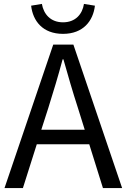

<svg xmlns="http://www.w3.org/2000/svg" viewBox="-20 -961 647 981"><path d="M409 -941C401 -889 366 -847 302 -847C238 -847 203 -889 194 -941L139 -932C148 -854 198 -788 302 -788C405 -788 456 -854 465 -932ZM191 -298 227 -410C253 -493 277 -572 300 -658H304C328 -573 351 -493 378 -410L413 -298ZM506 0H604L355 -733H252L3 0H97L168 -224H436Z"/></svg>

Font: Noto Sans CJK SC Regular
Style: Regular
Weight: 400
Designer: Ryoko NISHIZUKA (kana & ideographs); Paul D. Hunt (Latin, Greek & Cyrillic); Wenlong ZHANG (bopomofo); Sandoll Communica
Foundry: Adobe Systems Incorporated
Version: Version 1.004;PS 1.004;hotconv 1.0.82;makeotf.lib2.5.63406